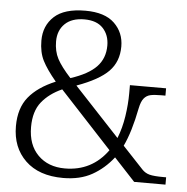

<svg xmlns="http://www.w3.org/2000/svg" viewBox="-52 -775 813 836"><g transform="rotate(5 354.0 -357.0)"><path d="M30 -197Q30 -276 69.5 -324.5Q109 -373 186 -405Q145 -454 126.5 -490.5Q108 -527 108 -578Q108 -643 152 -683.5Q196 -724 288 -724Q373 -724 415 -683.5Q457 -643 457 -582Q457 -516 415.5 -473.5Q374 -431 277 -396L475 -184Q493 -229 501 -281.5Q509 -334 509 -382V-418H667V-386H648Q617 -386 600.5 -382Q584 -378 573 -364.5Q562 -351 556 -322Q535 -215 505 -153L595 -57Q609 -42 628.5 -37Q648 -32 689 -32H701V0H564L472 -99Q433 -49 380.5 -19.5Q328 10 254 10Q148 10 89 -47Q30 -104 30 -197ZM396 -581Q396 -627 368.5 -656.5Q341 -686 287 -686Q232 -686 202 -657Q172 -628 172 -580Q172 -537 189 -504.5Q206 -472 248 -426Q325 -451 360.5 -488Q396 -525 396 -581ZM445 -128 217 -374Q161 -349 128.5 -308.5Q96 -268 96 -199Q96 -121 140.5 -76.5Q185 -32 258 -32Q376 -32 445 -128Z"/></g></svg>

Font: Noto Serif Light
Style: Regular
Weight: 300
Designer: Monotype Design Team
Foundry: Monotype Imaging Inc.
Version: Version 1.001